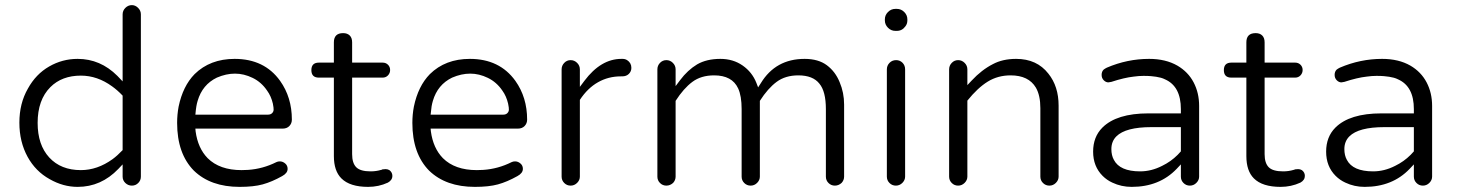

<svg xmlns="http://www.w3.org/2000/svg" viewBox="-20 -729 5695 750"><path d="M283.2 1Q375 1 442.4 -69.3L459 -86.9V-39.1Q459 -24.4 469.7 -14.2Q480.5 -3.9 495.1 -3.9Q509.8 -3.9 520 -14.2Q530.3 -24.4 530.3 -39.1V-672.9Q530.3 -687.5 519.5 -698.2Q508.8 -709 495.1 -709Q480.5 -709 469.7 -698.2Q459 -687.5 459 -672.9V-411.1Q440.4 -430.7 438.5 -432.6Q372.1 -499 283.2 -499Q223.6 -499 171.9 -469.2Q120.1 -439.5 88.9 -382.8Q55.7 -325.2 55.7 -250Q55.7 -174.8 87.9 -116.2Q119.1 -59.6 173.8 -29.3Q226.6 1 283.2 1ZM295.9 -64.5Q217.8 -64.5 172.4 -113.8Q127 -163.1 127 -249Q127 -338.9 176.8 -388.7Q221.7 -433.6 295.9 -433.6Q360.4 -433.6 418 -391.6Q438.5 -377 459 -355.5V-142.6Q438.5 -121.1 419.9 -107.4Q360.4 -64.5 295.9 -64.5Z M1103.5 -69.3Q1103.5 -82 1094.7 -89.8Q1085 -98.6 1073.2 -98.6Q1065.4 -98.6 1059.6 -95.7Q1006.8 -69.3 949.2 -65.4Q937.5 -64.5 923.8 -64.5Q837.9 -64.5 791 -111.3Q752.9 -150.4 744.1 -215.8L743.2 -226.6H1084Q1100.6 -226.6 1110.4 -236.8Q1120.1 -247.1 1120.1 -261.7Q1120.1 -348.6 1074.2 -413.1Q1012.7 -499 896.5 -499Q800.8 -499 740.2 -439.5Q694.3 -392.6 677.7 -312.5Q671.9 -281.2 671.9 -249Q671.9 -128.9 737.3 -62.5Q802.7 1 916 1Q970.7 1 1006.3 -8.8Q1042 -18.6 1082 -41Q1103.5 -52.7 1103.5 -69.3ZM1045.9 -324.2Q1047.9 -315.4 1048.3 -309.6Q1048.8 -303.7 1048.8 -300.8Q1048.8 -293 1043 -287.1Q1037.1 -281.2 1027.3 -281.2H743.2Q745.1 -302.7 747.1 -314Q749 -325.2 752 -335Q770.5 -398.4 827.1 -425.8Q827.1 -425.8 827.1 -425.8Q863.3 -441.4 897.9 -441.4Q932.6 -441.4 966.8 -424.8Q1001 -408.2 1023.4 -375Q1039.1 -353.5 1045.9 -324.2Z M1225.6 -425.8H1284.2V-119.1Q1284.2 -61.5 1313.5 -32.2Q1346.7 1 1418 1Q1459 1 1495.1 -15.6Q1512.7 -25.4 1512.7 -42Q1512.7 -55.7 1501 -64.5Q1494.1 -68.4 1486.3 -68.4Q1481.4 -68.4 1473.6 -67.4Q1471.7 -65.4 1468.8 -65.4Q1449.2 -59.6 1427.7 -59.6Q1387.7 -59.6 1371.6 -75.7Q1355.5 -91.8 1355.5 -127V-425.8H1474.6Q1487.3 -425.8 1495.6 -434.6Q1503.9 -443.4 1503.9 -455.6Q1503.9 -467.8 1495.6 -476.1Q1487.3 -484.4 1474.6 -484.4H1355.5V-563.5Q1355.5 -581.1 1346.2 -590.3Q1336.9 -599.6 1320.3 -599.6Q1284.2 -599.6 1284.2 -563.5V-484.4H1225.6Q1196.3 -484.4 1196.3 -455.1Q1196.3 -425.8 1225.6 -425.8Z M2022.5 -69.3Q2022.5 -82 2013.7 -89.8Q2003.9 -98.6 1992.2 -98.6Q1984.4 -98.6 1978.5 -95.7Q1925.8 -69.3 1868.2 -65.4Q1856.4 -64.5 1842.8 -64.5Q1756.8 -64.5 1710 -111.3Q1671.9 -150.4 1663.1 -215.8L1662.1 -226.6H2002.9Q2019.5 -226.6 2029.3 -236.8Q2039.1 -247.1 2039.1 -261.7Q2039.1 -348.6 1993.2 -413.1Q1931.6 -499 1815.4 -499Q1719.7 -499 1659.2 -439.5Q1613.3 -392.6 1596.7 -312.5Q1590.8 -281.2 1590.8 -249Q1590.8 -128.9 1656.2 -62.5Q1721.7 1 1835 1Q1889.6 1 1925.3 -8.8Q1960.9 -18.6 2001 -41Q2022.5 -52.7 2022.5 -69.3ZM1964.8 -324.2Q1966.8 -315.4 1967.3 -309.6Q1967.8 -303.7 1967.8 -300.8Q1967.8 -293 1961.9 -287.1Q1956.1 -281.2 1946.3 -281.2H1662.1Q1664.1 -302.7 1666 -314Q1668 -325.2 1670.9 -335Q1689.5 -398.4 1746.1 -425.8Q1746.1 -425.8 1746.1 -425.8Q1782.2 -441.4 1816.9 -441.4Q1851.6 -441.4 1885.7 -424.8Q1919.9 -408.2 1942.4 -375Q1958 -353.5 1964.8 -324.2Z M2245.1 -39.1V-338.9Q2275.4 -384.8 2315.9 -407.7Q2356.4 -430.7 2405.3 -430.7H2410.2Q2426.8 -430.7 2436.5 -440.4Q2446.3 -450.2 2446.3 -463.9Q2446.3 -483.4 2429.7 -494.1Q2421.9 -499 2412.1 -499H2407.2Q2327.1 -499 2262.7 -413.1L2245.1 -389.6V-458Q2245.1 -472.7 2234.4 -483.4Q2223.6 -494.1 2209 -494.1Q2194.3 -494.1 2184.1 -483.4Q2173.8 -472.7 2173.8 -458V-39.1Q2173.8 -24.4 2184.1 -14.2Q2194.3 -3.9 2209 -3.9Q2223.6 -3.9 2234.4 -14.6Q2245.1 -25.4 2245.1 -39.1Z M3123 -499Q3009.8 -499 2952.1 -404.3L2941.4 -387.7L2934.6 -405.3Q2918 -447.3 2880.9 -473.1Q2843.8 -499 2793.9 -499Q2740.2 -499 2703.1 -477.5Q2666 -455.1 2636.7 -416L2619.1 -392.6V-458Q2619.1 -472.7 2608.4 -483.4Q2597.7 -494.1 2583 -494.1Q2568.4 -494.1 2558.1 -483.4Q2547.9 -472.7 2547.9 -458V-39.1Q2547.9 -24.4 2558.1 -14.2Q2568.4 -3.9 2583 -3.9Q2597.7 -3.9 2609.4 -14.6Q2619.1 -25.4 2619.1 -39.1V-335Q2650.4 -383.8 2684.6 -409.2Q2718.8 -434.6 2769.5 -434.6Q2839.8 -434.6 2863.3 -383.8Q2877 -354.5 2877 -302.7V-39.1Q2877 -24.4 2887.2 -14.2Q2897.5 -3.9 2912.1 -3.9Q2926.8 -3.9 2937.5 -14.6Q2948.2 -25.4 2948.2 -39.1V-335Q2979.5 -383.8 3013.7 -409.2Q3047.9 -434.6 3098.6 -434.6Q3155.3 -434.6 3180.7 -402.3Q3206.1 -372.1 3206.1 -302.7V-39.1Q3206.1 -24.4 3216.3 -14.2Q3226.6 -3.9 3241.2 -3.9Q3255.9 -3.9 3267.6 -14.6Q3277.3 -25.4 3277.3 -39.1V-320.3Q3277.3 -367.2 3259.8 -408.2Q3243.2 -449.2 3210 -474.1Q3176.8 -499 3123 -499Z M3477.5 -608.4H3483.4Q3503.9 -608.4 3516.6 -626Q3524.4 -635.7 3524.4 -649.4V-653.3Q3524.4 -669.9 3512.2 -682.1Q3500 -694.3 3483.4 -694.3H3477.5Q3460.9 -694.3 3448.7 -682.1Q3436.5 -669.9 3436.5 -653.3V-649.4Q3436.5 -632.8 3448.7 -620.6Q3460.9 -608.4 3477.5 -608.4ZM3515.6 -39.1V-458Q3515.6 -473.6 3505.4 -483.9Q3495.1 -494.1 3480.5 -494.1Q3464.8 -494.1 3454.6 -483.4Q3444.3 -472.7 3444.3 -458V-39.1Q3444.3 -24.4 3454.6 -14.2Q3464.8 -3.9 3479.5 -3.9Q3494.1 -3.9 3504.9 -14.6Q3515.6 -25.4 3515.6 -39.1Z M3758.8 -39.1V-335.9Q3798.8 -385.7 3838.4 -410.2Q3877.9 -434.6 3927.7 -434.6Q3998 -434.6 4026.4 -386.7Q4043.9 -356.4 4043.9 -306.6V-39.1Q4043.9 -24.4 4054.2 -14.2Q4064.5 -3.9 4079.1 -3.9Q4093.8 -3.9 4104.5 -14.6Q4115.2 -25.4 4115.2 -39.1V-316.4Q4115.2 -391.6 4075.2 -441.4Q4030.3 -499 3949.2 -499Q3896.5 -499 3858.4 -478.5Q3814.5 -456.1 3775.4 -414.1L3758.8 -396.5V-458Q3758.8 -472.7 3748 -483.4Q3737.3 -494.1 3722.7 -494.1Q3708 -494.1 3697.8 -483.4Q3687.5 -472.7 3687.5 -458V-39.1Q3687.5 -24.4 3697.8 -14.2Q3708 -3.9 3722.7 -3.9Q3737.3 -3.9 3748 -14.6Q3758.8 -25.4 3758.8 -39.1Z M4592.8 -86.9V-39.1Q4592.8 -24.4 4603 -14.2Q4613.3 -3.9 4627.9 -3.9Q4642.6 -3.9 4653.3 -14.6Q4664.1 -25.4 4664.1 -39.1V-315.4Q4664.1 -366.2 4642.6 -407.2Q4621.1 -448.2 4579.1 -472.7Q4533.2 -499 4468.8 -499Q4383.8 -499 4303.7 -464.8Q4295.9 -460.9 4291 -457Q4283.2 -449.2 4283.2 -436.5Q4283.2 -423.8 4291.5 -415.5Q4299.8 -407.2 4309.6 -407.2L4321.3 -409.2Q4372.1 -425.8 4408.2 -429.7Q4428.7 -432.6 4446.8 -432.6Q4464.8 -432.6 4475.6 -431.6Q4486.3 -430.7 4496.1 -429.2Q4505.9 -427.7 4514.6 -425.3Q4523.4 -422.9 4531.2 -418.9Q4592.8 -391.6 4592.8 -302.7V-286.1H4465.8Q4341.8 -286.1 4286.1 -230.5Q4250 -194.3 4250 -136.7Q4250 -79.1 4287.1 -42Q4303.7 -25.4 4325.2 -15.6Q4360.4 1 4400.4 1Q4508.8 1 4576.2 -69.3ZM4433.6 -59.6Q4354.5 -59.6 4331.1 -104.5Q4321.3 -122.1 4321.3 -146.5Q4321.3 -176.8 4340.8 -196.3Q4377 -232.4 4477.5 -232.4H4592.8V-137.7Q4585 -129.9 4580.1 -124Q4553.7 -97.7 4519.5 -81.1Q4477.5 -59.6 4433.6 -59.6Z M4790 -425.8H4848.6V-119.1Q4848.6 -61.5 4877.9 -32.2Q4911.1 1 4982.4 1Q5023.4 1 5059.6 -15.6Q5077.1 -25.4 5077.1 -42Q5077.1 -55.7 5065.4 -64.5Q5058.6 -68.4 5050.8 -68.4Q5045.9 -68.4 5038.1 -67.4Q5036.1 -65.4 5033.2 -65.4Q5013.7 -59.6 4992.2 -59.6Q4952.1 -59.6 4936 -75.7Q4919.9 -91.8 4919.9 -127V-425.8H5039.1Q5051.8 -425.8 5060.1 -434.6Q5068.4 -443.4 5068.4 -455.6Q5068.4 -467.8 5060.1 -476.1Q5051.8 -484.4 5039.1 -484.4H4919.9V-563.5Q4919.9 -581.1 4910.6 -590.3Q4901.4 -599.6 4884.8 -599.6Q4848.6 -599.6 4848.6 -563.5V-484.4H4790Q4760.7 -484.4 4760.7 -455.1Q4760.7 -425.8 4790 -425.8Z M5502.9 -86.9V-39.1Q5502.9 -24.4 5513.2 -14.2Q5523.4 -3.9 5538.1 -3.9Q5552.7 -3.9 5563.5 -14.6Q5574.2 -25.4 5574.2 -39.1V-315.4Q5574.2 -366.2 5552.7 -407.2Q5531.2 -448.2 5489.3 -472.7Q5443.4 -499 5378.9 -499Q5293.9 -499 5213.9 -464.8Q5206.1 -460.9 5201.2 -457Q5193.4 -449.2 5193.4 -436.5Q5193.4 -423.8 5201.7 -415.5Q5210 -407.2 5219.7 -407.2L5231.4 -409.2Q5282.2 -425.8 5318.4 -429.7Q5338.9 -432.6 5356.9 -432.6Q5375 -432.6 5385.7 -431.6Q5396.5 -430.7 5406.2 -429.2Q5416 -427.7 5424.8 -425.3Q5433.6 -422.9 5441.4 -418.9Q5502.9 -391.6 5502.9 -302.7V-286.1H5376Q5252 -286.1 5196.3 -230.5Q5160.2 -194.3 5160.2 -136.7Q5160.2 -79.1 5197.3 -42Q5213.9 -25.4 5235.4 -15.6Q5270.5 1 5310.5 1Q5418.9 1 5486.3 -69.3ZM5343.8 -59.6Q5264.6 -59.6 5241.2 -104.5Q5231.4 -122.1 5231.4 -146.5Q5231.4 -176.8 5251 -196.3Q5287.1 -232.4 5387.7 -232.4H5502.9V-137.7Q5495.1 -129.9 5490.2 -124Q5463.9 -97.7 5429.7 -81.1Q5387.7 -59.6 5343.8 -59.6Z"/></svg>

Font: FakePearl
Style: ExtraLight
Weight: 300
Version: Version 1.2